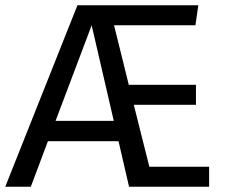

<svg xmlns="http://www.w3.org/2000/svg" viewBox="-32 -709 868 729"><path d="M-12 0H85L150 -173H418L458 0H762V-76H535L476 -311H712V-387H457L401 -613H710L721 -689H262ZM316 -613 400 -250H179Z"/></svg>

Font: FiraGO Unicode
Style: Regular
Weight: 400
Designer: bBox Type
Foundry: bBox Type GmbH
Version: Version 1.001;PS 001.001;hotconv 1.0.88;makeotf.lib2.5.64775